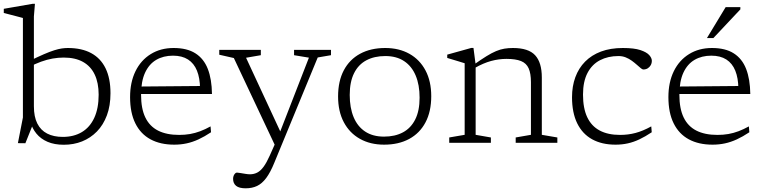

<svg xmlns="http://www.w3.org/2000/svg" viewBox="-27 -754 4034 1014"><path d="M132.5 -113 153.5 -113.5 107 2.5 67.5 2 94 -133.5V-659Q87.5 -661 71 -665.2Q54.5 -669.5 33.5 -675Q12.5 -680.5 -7 -685.5V-707.5L146 -734H157.5L152 -667V-192.5Q152 -137.5 170 -101.8Q188 -66 222.2 -48.5Q256.5 -31 304.5 -31Q363 -31 405.5 -56.5Q448 -82 471 -132Q494 -182 494 -254Q494 -316.5 473.2 -360.2Q452.5 -404 411.5 -427Q370.5 -450 309.5 -450Q280.5 -450 250.8 -444.8Q221 -439.5 189.8 -428.2Q158.5 -417 125.5 -399V-430.5Q172 -453.5 204.5 -467.5Q237 -481.5 259.5 -488.5Q282 -495.5 298.8 -498Q315.5 -500.5 331 -500.5Q405 -500.5 455 -473.2Q505 -446 530.8 -392.8Q556.5 -339.5 556.5 -261.5Q556.5 -195.5 537.5 -144.8Q518.5 -94 484.8 -59.5Q451 -25 406.5 -7.2Q362 10.5 310 10.5Q260 10.5 223.8 -5.2Q187.5 -21 165 -48.8Q142.5 -76.5 132.5 -113Z M890 -500.5Q961 -500.5 1005.2 -472.2Q1049.5 -444 1070.5 -390Q1091.5 -336 1092.5 -257.5H711.5L708.5 -297L1054.5 -300L1029.5 -286.5Q1029 -342 1013.2 -380.8Q997.5 -419.5 966 -439.8Q934.5 -460 886.5 -460Q836 -460 798 -437.8Q760 -415.5 739 -369.8Q718 -324 718 -253.5Q718 -180.5 740.5 -133.8Q763 -87 807.8 -64.2Q852.5 -41.5 919 -41.5Q949.5 -41.5 976.8 -46.2Q1004 -51 1030.5 -61Q1057 -71 1085 -86.5L1087.5 -55.5Q1053 -32.5 1021.5 -18Q990 -3.5 958.8 3.2Q927.5 10 893 10Q820 10 767.8 -18.2Q715.5 -46.5 687.8 -102.5Q660 -158.5 660 -241Q660 -319.5 688.5 -377.8Q717 -436 769 -468.2Q821 -500.5 890 -500.5Z M1465 -34.5 1427.5 18.5 1208 -447.5 1131 -465V-490.5H1350.5V-462.5L1272.5 -449ZM1270.5 240.5Q1236 240.5 1220 227.5Q1204 214.5 1204 190.5Q1204 181 1207.2 173.5Q1210.5 166 1215 161.8Q1219.5 157.5 1224.5 157.5Q1230 157.5 1242.5 159.8Q1255 162 1269.2 164.2Q1283.5 166.5 1292.5 166.5Q1314.5 166.5 1332 157.2Q1349.5 148 1365.2 126.5Q1381 105 1397.5 68L1433 -11.5L1442 -31.5L1604.5 -449.5L1526 -462.5V-490.5H1721V-462.5L1651 -450.5L1421.5 106Q1401 156.5 1379 186Q1357 215.5 1330.8 228Q1304.5 240.5 1270.5 240.5Z M2001 -32.5Q2059 -32.5 2101 -55Q2143 -77.5 2166 -123.2Q2189 -169 2189 -238Q2189 -306 2168.2 -355.2Q2147.5 -404.5 2107.2 -431.2Q2067 -458 2008 -458Q1950 -458 1907.8 -435.5Q1865.5 -413 1842.8 -367.2Q1820 -321.5 1820 -252.5Q1820 -185 1840.5 -135.5Q1861 -86 1901.5 -59.2Q1942 -32.5 2001 -32.5ZM2001.5 10Q1928.5 10 1873.8 -20.8Q1819 -51.5 1788.8 -108.5Q1758.5 -165.5 1758.5 -244.5Q1758.5 -325.5 1788.8 -382.8Q1819 -440 1875 -470.2Q1931 -500.5 2007.5 -500.5Q2080.5 -500.5 2135.2 -469.8Q2190 -439 2220.2 -382Q2250.5 -325 2250.5 -246Q2250.5 -165 2220.2 -107.8Q2190 -50.5 2134 -20.2Q2078 10 2001.5 10Z M2485 -412.5V-42L2565.5 -28V0H2345.5V-28L2427 -42V-420Q2419 -423 2394 -430.2Q2369 -437.5 2335 -448V-465.5L2462.5 -501H2473.5ZM2696.5 -28 2777 -42V-320Q2777 -366 2765 -393Q2753 -420 2724.8 -431.5Q2696.5 -443 2647.5 -443Q2607.5 -443 2566.8 -432Q2526 -421 2480.5 -395L2474 -411.5Q2513.5 -439.5 2541.8 -457Q2570 -474.5 2592.8 -484Q2615.5 -493.5 2636.8 -497Q2658 -500.5 2682 -500.5Q2764 -500.5 2799.2 -462.2Q2834.5 -424 2834.5 -344.5V-42L2916.5 -28V0H2696.5Z M3262.5 -500.5Q3322 -500.5 3355 -489.5Q3388 -478.5 3401.8 -463Q3415.5 -447.5 3415.5 -433Q3415.5 -420 3409.5 -409.5Q3403.5 -399 3393.5 -393Q3383.5 -387 3370.5 -387Q3365.5 -387 3356.8 -394.2Q3348 -401.5 3336.2 -412Q3324.5 -422.5 3309.8 -433.2Q3295 -444 3277.5 -451Q3260 -458 3239.5 -458Q3184 -458 3141.8 -436Q3099.5 -414 3075.8 -368.8Q3052 -323.5 3052 -254.5Q3052 -182.5 3074.2 -135.2Q3096.5 -88 3140 -64.8Q3183.5 -41.5 3247.5 -41.5Q3290.5 -41.5 3329.2 -51.8Q3368 -62 3412.5 -86.5L3415 -55.5Q3380.5 -32.5 3349.8 -18Q3319 -3.5 3288.5 3.2Q3258 10 3223.5 10Q3152 10 3100.5 -18.2Q3049 -46.5 3021.5 -102.5Q2994 -158.5 2994 -240.5Q2994 -298.5 3011.5 -346.2Q3029 -394 3063 -428.5Q3097 -463 3147 -481.8Q3197 -500.5 3262.5 -500.5Z M3733 -500.5Q3804 -500.5 3848.2 -472.2Q3892.5 -444 3913.5 -390Q3934.5 -336 3935.5 -257.5H3554.5L3551.5 -297L3897.5 -300L3872.5 -286.5Q3872 -342 3856.2 -380.8Q3840.5 -419.5 3809 -439.8Q3777.5 -460 3729.5 -460Q3679 -460 3641 -437.8Q3603 -415.5 3582 -369.8Q3561 -324 3561 -253.5Q3561 -180.5 3583.5 -133.8Q3606 -87 3650.8 -64.2Q3695.5 -41.5 3762 -41.5Q3792.5 -41.5 3819.8 -46.2Q3847 -51 3873.5 -61Q3900 -71 3928 -86.5L3930.5 -55.5Q3896 -32.5 3864.5 -18Q3833 -3.5 3801.8 3.2Q3770.5 10 3736 10Q3663 10 3610.8 -18.2Q3558.5 -46.5 3530.8 -102.5Q3503 -158.5 3503 -241Q3503 -319.5 3531.5 -377.8Q3560 -436 3612 -468.2Q3664 -500.5 3733 -500.5ZM3706.5 -553 3805.5 -716.5H3883V-704.5L3740.5 -553Z"/></svg>

Font: Newsreader 9pt Light
Style: Regular
Weight: 300
Designer: Hugues Gentile
Foundry: Production Type
Version: Version 1.003